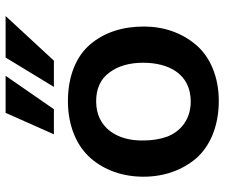

<svg xmlns="http://www.w3.org/2000/svg" viewBox="-77 -693 782 668"><g transform="rotate(-90 314.0 -359.0)"><path d="M296.9 11.2C381.3 11.2 451.2 -19.5 492.2 -68.4C533.7 -117.2 555.7 -179.7 555.7 -249.5C555.7 -323.7 535.2 -387.2 494.1 -435.5C453.1 -484.4 383.8 -513.7 296.4 -513.7C210.9 -513.7 141.1 -483.9 98.1 -435.1C55.7 -386.7 33.2 -322.8 33.2 -250.5C33.2 -179.7 55.7 -116.2 97.2 -67.4C139.6 -19 209.5 11.2 296.9 11.2ZM294.4 -86.4C232.4 -86.4 189.5 -122.1 171.9 -170.4C163.6 -194.3 159.2 -221.7 159.2 -252C157.7 -341.3 202.6 -415 294.9 -415.5C339.4 -415.5 373 -400.4 395.5 -369.6C418.5 -338.9 429.7 -299.8 429.7 -252C429.7 -165.5 392.6 -86.4 294.4 -86.4ZM437 -562.5 592.3 -730.5H447.8L345.7 -562.5ZM268.1 -562.5 384.3 -730.5H255.4L180.7 -562.5Z"/></g></svg>

Font: Ride
Style: Bold
Weight: 700
Version: Version 3.000